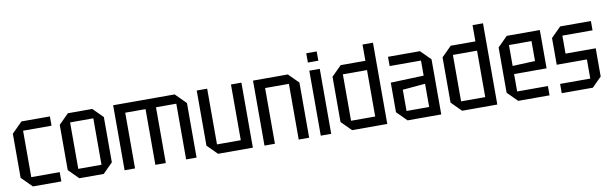

<svg xmlns="http://www.w3.org/2000/svg" viewBox="-46 -1169 5178 1629"><g transform="rotate(-10 2543.0 -355.0)"><path d="M45 -90V-470L135 -560H380V-480H135V-80H380V0H135Z M450 -85V-475L535 -560H745L830 -475V-85L745 0H535ZM540 -80H740V-480H540Z M925 -560H1455L1545 -470V0H1455V-480H1280V0H1190V-480H1015V0H925Z M2030 -560V0H1730L1645 -85V-560H1735V-80H1940V-560Z M2130 0V-560H2430L2515 -475V0H2425V-480H2220V0Z M2615 0V-560H2705V0ZM2615 -630V-710H2705V-630Z M3188 -700V0H2885L2800 -85V-475L2885 -560H3098V-700ZM2890 -80H3098V-480H2890Z M3278 -85V-340L3563 -350V-480H3293V-560H3568L3653 -475V0H3363ZM3368 -263V-80H3563V-280Z M4136 -700V0H3833L3748 -85V-475L3833 -560H4046V-700ZM3838 -80H4046V-480H3838Z M4231 -85V-475L4316 -560H4601V-230H4321V-80H4586V0H4316ZM4321 -300 4515 -308V-480H4321Z M4691 0V-80H4951V-245H4691V-475L4776 -560H5041V-480H4781V-325H5041V-82L4959 0Z"/></g></svg>

Font: Tektur SemiCondensed
Style: Regular
Weight: 400
Width: 4
Designer: Adam Jagosz
Foundry: Adam Jagosz
Version: Version 1.005;gftools[0.9.30]